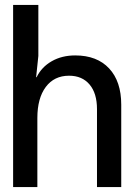

<svg xmlns="http://www.w3.org/2000/svg" viewBox="-20 -756 544 776"><path d="M135 -530 126 -444H128Q148 -485 189 -508.5Q230 -532 284 -532Q372 -532 421 -479.5Q470 -427 470 -333V0H372V-315Q372 -379 342 -414.5Q312 -450 259 -450Q199 -450 165 -404.5Q131 -359 131 -279V0H33V-736H135Z"/></svg>

Font: Non Bureau
Style: Regular
Weight: 400
Designer: Jona Saucedo
Foundry: Non Foundry
Version: Version 1.000; ttfautohint (v1.8.4)